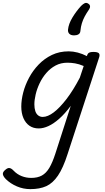

<svg xmlns="http://www.w3.org/2000/svg" viewBox="-110 -876 728 1335"><path d="M101 439Q52 439 7.5 420Q-37 401 -70 369Q-88 350 -90 335Q-92 320 -72 304Q-56 290 -43 292.5Q-30 295 -15 311Q9 336 40.5 348.5Q72 361 107 361Q151 361 181 344.5Q211 328 233 291Q255 254 275 192L382 -140Q342 -86 302.5 -51Q263 -16 227 0.5Q191 17 159 17Q122 17 95 -1.5Q68 -20 53 -54.5Q38 -89 38 -135Q38 -181 51.5 -233Q65 -285 92 -335.5Q119 -386 159 -427.5Q199 -469 251 -494Q303 -519 368 -519Q398 -519 430.5 -510.5Q463 -502 494 -486L495 -489Q500 -505 510 -510Q520 -515 538 -515Q569 -515 577.5 -505.5Q586 -496 579 -476L360 195Q329 292 293 345Q257 398 211.5 418.5Q166 439 101 439ZM187 -63Q222 -63 264 -95Q306 -127 352.5 -187.5Q399 -248 445 -336L472 -417Q439 -431 411.5 -435.5Q384 -440 359 -440Q313 -440 276.5 -420.5Q240 -401 212 -368.5Q184 -336 165.5 -297Q147 -258 138 -219.5Q129 -181 129 -150Q129 -123 135.5 -103.5Q142 -84 155.5 -73.5Q169 -63 187 -63ZM503 -851Q515 -844 516 -833Q517 -822 509 -810Q491 -784 479 -761.5Q467 -739 459.5 -715Q452 -691 449 -661Q448 -645 436 -637.5Q424 -630 405 -630Q383 -630 372 -641Q361 -652 363 -671Q367 -710 393.5 -754Q420 -798 454 -835Q468 -849 479.5 -854Q491 -859 503 -851Z"/></svg>

Font: Playwrite DE LA
Style: Regular
Weight: 400
Designer: Veronika Burian, José Scaglione
Foundry: TypeTogether
Version: Version 1.002